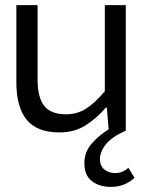

<svg xmlns="http://www.w3.org/2000/svg" viewBox="-20 -506 590 751"><path d="M44 -184Q44 -87 84.5 -37.5Q125 12 213 12Q270 12 313.5 -15Q357 -42 394 -85H398L405 0Q366 24 338 56.5Q310 89 310 132Q310 180 339.5 202.5Q369 225 413 225Q442 225 465.5 215.5Q489 206 506 189L482 150Q473 159 460 165Q447 171 430 171Q407 171 389 157.5Q371 144 371 116Q371 87 394.5 58Q418 29 472 5V-486H390V-149Q349 -101 315 -80Q281 -59 239 -59Q178 -59 152.5 -92.5Q127 -126 127 -195V-486H44Z"/></svg>

Font: Codetta
Style: Regular
Weight: 400
Italic angle: -11°
Designer: Ulrich Proeller
Foundry: PROSA GmbH
Version: Version 2.00;September 29, 2018;FontCreator 11.5.0.2427 64-b